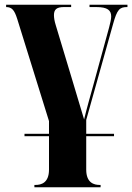

<svg xmlns="http://www.w3.org/2000/svg" viewBox="-20 -556 561 815"><path d="M84 22H188V164C188 221 154 229 131 229H126V239H407V229H403C380 229 346 221 346 164V22H464V12H346V-47L460 -454C477 -516 488 -526 519 -526H521V-536H360V-526H389C437 -526 452 -512 452 -486C452 -474 448 -459 443 -439L377 -198C369 -169 346 -88 337 -49C316 -117 303 -164 286 -219L217 -448C211 -467 209 -481 209 -492C209 -516 221 -526 251 -526H282V-536H6V-526C30 -526 41 -514 53 -476L188 -42V12H84Z"/></svg>

Font: Noto Serif Display ExtraCondensed Black
Style: Regular
Weight: 900
Width: 2
Designer: Monotype Design Team
Foundry: Monotype Imaging Inc.
Version: Version 2.009